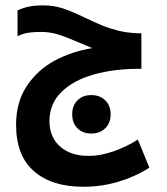

<svg xmlns="http://www.w3.org/2000/svg" viewBox="-20 -712 640 734"><path d="M41.5 -235Q41.5 -322 83 -384Q124.5 -446 190.5 -481Q256.5 -516 333 -528Q311.5 -536.5 286.5 -547.5Q238.5 -568.5 205.2 -579.2Q172 -590 137.5 -590Q107.5 -590 87.8 -586.8Q68 -583.5 47 -573.5V-672.5Q71 -683 93 -687.2Q115 -691.5 144 -691.5Q185.5 -691.5 220.8 -679.8Q256 -668 306.5 -643.5Q344.5 -625.5 371 -614.5Q397.5 -603.5 431.5 -595Q465.5 -586.5 504.5 -585L520.5 -584.5V-449H511Q416 -449 338.5 -427.2Q261 -405.5 215 -360.5Q169 -315.5 169 -248.5Q169 -210.5 186.2 -180.5Q203.5 -150.5 237.5 -133.2Q271.5 -116 320 -116Q364 -116 414 -133.5Q464 -151 507 -178.5L551 -71Q497 -36.5 432.5 -17.2Q368 2 298.5 2Q178 2 109.8 -57.5Q41.5 -117 41.5 -235ZM256 -275Q256 -308 276 -328.2Q296 -348.5 329 -348.5Q362 -348.5 382.5 -328.2Q403 -308 403 -275Q403 -242 382.5 -221.8Q362 -201.5 329 -201.5Q296 -201.5 276 -221.8Q256 -242 256 -275Z"/></svg>

Font: JuliaMono SemiBold
Style: Italic
Weight: 600
Italic angle: -9°
Monospace: yes
Designer: cormullion
Foundry: corm
Version: Version 0.056; ttfautohint (v1.8.4)